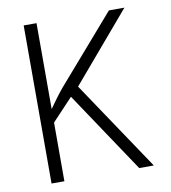

<svg xmlns="http://www.w3.org/2000/svg" viewBox="-81 -784 761 854"><g transform="rotate(-10 300.0 -357.0)"><path d="M83 0V-714H141V-326Q156 -347 170.5 -367Q185 -387 203 -409L468 -714H538L274 -404L545 0H479L235 -365L141 -265V0Z"/></g></svg>

Font: Noto Sans Mono Light
Style: Regular
Weight: 300
Designer: Monotype Design Team
Foundry: Monotype Imaging Inc.
Version: Version 2.014; ttfautohint (v1.8.4.7-5d5b)